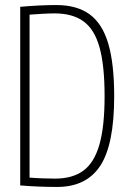

<svg xmlns="http://www.w3.org/2000/svg" viewBox="-20 -730 511 760"><path d="M206 10Q172 10 134 8.5Q96 7 60 4V-703Q138 -710 203 -710Q284 -710 334.5 -673.5Q385 -637 408.5 -557.5Q432 -478 432 -349Q432 -158 377 -74Q322 10 206 10ZM198 -23Q267 -23 310 -54.5Q353 -86 373.5 -157.5Q394 -229 394 -349Q394 -471 374 -542.5Q354 -614 310.5 -645.5Q267 -677 196 -677Q178 -677 150 -675.5Q122 -674 97 -672V-27Q120 -25 150 -24Q180 -23 198 -23Z"/></svg>

Font: Georama SemiCondensed ExtraLight
Style: Regular
Weight: 200
Width: 4
Designer: Jean-Baptiste Levee
Foundry: Production Type
Version: Version 1.000